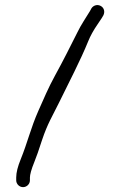

<svg xmlns="http://www.w3.org/2000/svg" viewBox="-20 -689 475 770"><path d="M100 34V23C100 11.6 105.6 -10 117.8 -39.6C125.9 -59.2 136.1 -88.5 148.8 -128C170.7 -193.5 190.8 -224.4 216.7 -277.3C254.6 -354.9 303.1 -447.7 333.7 -523.4C342.4 -545.1 355 -567.9 371.6 -591.9C377.7 -600.8 383 -608.6 388 -616.4L394.3 -627L394.5 -627.4C401.2 -640.8 398.4 -656.6 384.8 -664.7C370.4 -673.3 353.6 -667 346.5 -655.2L340.5 -644.2C329.8 -626.3 302.2 -585.1 290.8 -560.1C259.2 -497.5 235.1 -448.6 199.8 -384.4C174.5 -338.4 154.5 -291 134.1 -245.1C103.7 -176.8 90.3 -117 62.9 -49.9C51.3 -21.3 45 2.7 45 23V34C45 49 57.5 61.5 72.5 61.5C87.5 61.5 100 49 100 34Z"/></svg>

Font: MewTooHand
Style: BdWide
Weight: 400
Designer: Mew Too, Robert Jablonski
Version: Version 0.77